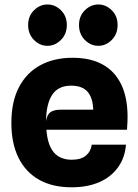

<svg xmlns="http://www.w3.org/2000/svg" viewBox="-20 -808 601 836"><path d="M291.5 7.5Q208.5 7.5 150 -25.5Q91.5 -58.5 60.5 -121.2Q29.5 -184 29.5 -273Q29.5 -365 62.5 -428.2Q95.5 -491.5 155.5 -524Q215.5 -556.5 296 -556.5Q374 -556.5 427.2 -527Q480.5 -497.5 508 -440Q535.5 -382.5 535.5 -298.5Q535.5 -288 534.8 -274.2Q534 -260.5 533 -243H182Q187.5 -175 215 -143.8Q242.5 -112.5 292 -112.5Q333 -112.5 354.2 -130.5Q375.5 -148.5 379.5 -178H528.5Q524 -121.5 494.2 -79.8Q464.5 -38 413 -15.2Q361.5 7.5 291.5 7.5ZM245.5 -330.5H386Q384 -383 360.8 -409Q337.5 -435 289.5 -435Q233 -435 207 -394.8Q181 -354.5 180.5 -280.5Q184.5 -309 200 -319.8Q215.5 -330.5 245.5 -330.5ZM186.5 -608.5Q153.5 -608.5 128 -634Q102.5 -659.5 102.5 -699Q102.5 -738 128 -763.2Q153.5 -788.5 186.5 -788.5Q220 -788.5 245.5 -763.2Q271 -738 271 -699Q271 -659.5 245.2 -634Q219.5 -608.5 186.5 -608.5ZM408 -608.5Q375 -608.5 349.5 -634Q324 -659.5 324 -699Q324 -738 349.5 -763.2Q375 -788.5 408 -788.5Q441.5 -788.5 466.8 -763.2Q492 -738 492 -699Q492 -659.5 466.5 -634Q441 -608.5 408 -608.5Z"/></svg>

Font: Spline Sans
Style: Regular
Weight: 400
Designer: Eben Sorkin, Mirko Velimirovic
Foundry: Sorkin Type
Version: Version 1.001